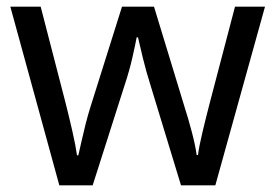

<svg xmlns="http://www.w3.org/2000/svg" viewBox="-20 -650 826 576"><path d="M431 -396Q418 -437 408.5 -476.5Q399 -516 394 -538H390Q386 -516 377 -476.5Q368 -437 354 -395L258 -94H158L11 -630H102L176 -344Q187 -301 197 -257Q207 -213 211 -184H215Q219 -201 224.5 -226Q230 -251 237 -278.5Q244 -306 251 -328L346 -630H442L534 -328Q545 -294 555.5 -254Q566 -214 570 -185H574Q577 -210 587.5 -254Q598 -298 610 -344L685 -630H775L626 -94H523Z"/></svg>

Font: Noto Sans Kannada UI
Style: Regular
Weight: 400
Designer: Jelle Bosma - Monotype Design Team
Foundry: Monotype Imaging Inc.
Version: Version 2.005; ttfautohint (v1.8.4.7-5d5b)